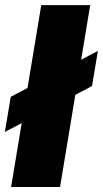

<svg xmlns="http://www.w3.org/2000/svg" viewBox="-41 -748 412 768"><path d="M319.8 -727.5 199.2 0H3.4L124 -727.5ZM-21.5 -220.2 2 -360.8 350.6 -544.4 327.1 -403.8Z"/></svg>

Font: Inter 18pt Black
Style: Italic
Weight: 900
Italic angle: -9.3988°
Designer: Rasmus Andersson
Foundry: rsms
Version: Version 4.001;git-66647c0bb